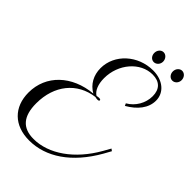

<svg xmlns="http://www.w3.org/2000/svg" viewBox="-268 -1005 1124 1124"><g transform="rotate(45 294.0 -443.0)"><path d="M295.9 -436.5C300.3 -435.1 307.6 -433.6 314 -433.6C323.2 -433.6 328.1 -436 328.1 -441.4C328.1 -445.8 323.2 -448.2 314.5 -448.2C308.1 -448.2 299.3 -446.8 296.4 -445.3C269.5 -460.9 253.4 -499.5 253.4 -550.3C253.4 -668 338.4 -766.6 439.9 -766.6C497.6 -766.6 529.8 -734.9 529.8 -676.8C529.8 -619.1 498 -564.9 447.8 -536.1L454.6 -521.5C520 -559.1 562 -610.4 562 -672.4C562 -738.8 505.4 -785.6 425.3 -785.6C299.8 -785.6 197.3 -691.9 197.3 -577.1C197.3 -518.1 224.6 -469.2 272.9 -441.9C111.3 -427.2 0 -322.3 0 -178.2C0 -58.1 76.7 18.1 201.2 18.1C338.4 18.1 468.3 -67.9 563.5 -235.4L588.4 -280.3L575.7 -289.6L550.3 -244.6C465.3 -94.7 337.4 -6.3 213.4 -6.3C121.6 -6.3 76.7 -58.1 76.7 -165.5C76.7 -314 162.1 -419.9 295.9 -436.5ZM356.9 -862.8C356.9 -839.8 372.6 -822.3 392.6 -822.3C412.6 -822.3 429.7 -840.3 429.7 -862.8C429.7 -885.7 413.1 -904.3 393.1 -904.3C373 -904.3 356.9 -885.7 356.9 -862.8ZM510.3 -862.8C510.3 -839.8 526.4 -822.3 545.9 -822.3C566.4 -822.3 583 -840.3 583 -862.8C583 -885.7 566.9 -904.3 546.4 -904.3C526.9 -904.3 510.3 -885.7 510.3 -862.8Z"/></g></svg>

Font: Petit Formal Script
Style: Regular
Weight: 400
Designer: Pablo Impallari, Brenda Gallo, Rodrigo Fuenzalida
Foundry: Pablo Impallari, Brenda Gallo, Rodrigo Fuenzalida
Version: Version 1.001